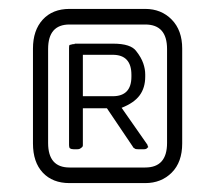

<svg xmlns="http://www.w3.org/2000/svg" viewBox="-20 -411 487 431"><path d="M306 0H136Q98 0 76 -23.5Q54 -47 54 -89V-302Q54 -343 76 -367Q98 -391 136 -391H306Q342 -391 365.5 -367Q389 -343 389 -302V-89Q389 -47 365.5 -23.5Q342 0 306 0ZM355 -301Q355 -356 306 -356H136Q88 -356 88 -301V-90Q88 -35 136 -35H306Q355 -35 355 -90ZM313 -80V-79V-82Q310 -76 304 -76H290Q285 -76 283 -77L282 -78Q281 -79 280.5 -79Q280 -79 279 -80L278 -82L220 -168H166V-85Q166 -81 162 -79Q159 -76 154 -76H145Q140 -76 137 -78Q135 -80 135 -85V-303Q135 -309 136 -310L144 -312H147L148 -313H234Q274 -313 286 -296Q297 -282 301.5 -269Q306 -256 306 -244V-239Q306 -214 293.5 -197Q281 -180 253 -169L311 -86Q311 -84 311.5 -84Q312 -84 312 -82ZM275 -243Q275 -288 233 -288H166V-195H233Q275 -195 275 -239Z"/></svg>

Font: Chathura
Style: Regular
Weight: 300
Designer: Appaji Ambarisha Darbha
Foundry: Aditya Fonts
Version: Version 1.00 2015